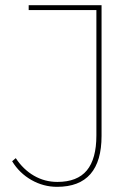

<svg xmlns="http://www.w3.org/2000/svg" viewBox="-20 -720 540 743"><path d="M27 -96 41 -108Q70 -64 111.5 -40Q153 -16 202 -16Q279 -16 316 -60.5Q353 -105 353 -196V-681H91V-700H373V-194Q373 -96 330 -46.5Q287 3 201 3Q148 3 101.5 -23.5Q55 -50 27 -96Z"/></svg>

Font: iiserrat Thin
Style: Regular
Weight: 100
Designer: Akira Ohta
Foundry: Akira Ohta
Version: Version 1.200;Glyphs 3.3.1 (3343)